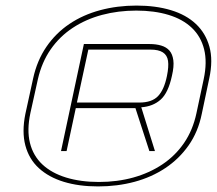

<svg xmlns="http://www.w3.org/2000/svg" viewBox="-20 -601 778 689"><path d="M704 -192 731 -320Q745 -385 731.5 -433.5Q718 -482 683 -515Q648 -548 593.5 -564.5Q539 -581 470 -581Q401 -581 339.5 -564.5Q278 -548 229 -515Q180 -482 146.5 -433Q113 -384 99 -320L71 -192Q58 -128 71 -79Q84 -30 119.5 2.5Q155 35 209 51.5Q263 68 332 68Q401 68 462.5 51.5Q524 35 573.5 2Q623 -31 657 -79.5Q691 -128 704 -192ZM711 -317 685 -195Q672 -134 640.5 -88Q609 -42 562.5 -11Q516 20 458.5 36Q401 52 335 52Q269 52 217 36Q165 20 132 -11Q99 -42 87.5 -88Q76 -134 89 -195L116 -317Q130 -378 162 -424Q194 -470 241 -501Q288 -532 346 -547.5Q404 -563 469 -563Q534 -563 585 -547.5Q636 -532 668.5 -501Q701 -470 712.5 -424Q724 -378 711 -317ZM517 -443H281L199 -59H219L252 -213H466L516 -59H536L487 -216Q529 -219 556.5 -243.5Q584 -268 597 -329Q605 -363 602 -385Q599 -407 588 -419.5Q577 -432 558.5 -437.5Q540 -443 517 -443ZM480 -233H256L297 -423H520Q549 -423 564.5 -413Q580 -403 583 -382.5Q586 -362 579 -328Q569 -279 547 -256Q525 -233 480 -233Z"/></svg>

Font: Advent Pro Thin
Style: Italic
Weight: 250
Italic angle: -12°
Version: Version 3.000